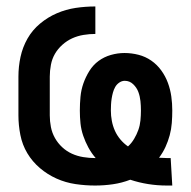

<svg xmlns="http://www.w3.org/2000/svg" viewBox="-20 -562 590 594"><path d="M496 12Q467 12 438.5 7.5Q410 3 383 -6Q357 4 329.5 8Q302 12 274 12Q244 12 213.5 7.5Q183 3 155 -9.5Q127 -22 103.5 -42Q80 -62 64.5 -88Q49 -114 43 -144.5Q37 -175 37 -205V-325Q37 -356 43.5 -386Q50 -416 65 -442.5Q80 -469 104 -489Q128 -509 156 -521Q184 -533 214 -537.5Q244 -542 275 -542V-457Q257 -457 238.5 -454Q220 -451 203.5 -443.5Q187 -436 173 -423.5Q159 -411 150 -395.5Q141 -380 137.5 -361.5Q134 -343 134 -325V-205Q134 -187 137.5 -169Q141 -151 150 -135Q159 -119 172.5 -106.5Q186 -94 202.5 -86.5Q219 -79 237.5 -76Q256 -73 274 -73H276Q263 -88 253.5 -105.5Q244 -123 237.5 -142Q231 -161 229 -180.5Q227 -200 227 -220Q227 -241 229 -262.5Q231 -284 238 -304Q245 -324 256.5 -342.5Q268 -361 285 -373.5Q302 -386 323 -392Q344 -398 365 -398Q387 -398 408.5 -392.5Q430 -387 448 -374.5Q466 -362 479 -344Q492 -326 499.5 -305.5Q507 -285 510 -263.5Q513 -242 513 -220Q513 -201 511.5 -181.5Q510 -162 505 -143.5Q500 -125 492 -107.5Q484 -90 472 -74Q479 -74 485 -73.5Q491 -73 497 -73H508L513 12ZM376 -109Q387 -119 395 -132.5Q403 -146 408 -160Q413 -174 414.5 -189.5Q416 -205 416 -220Q416 -235 414.5 -249.5Q413 -264 408 -277.5Q403 -291 392 -301.5Q381 -312 366 -312Q357 -312 349 -306.5Q341 -301 336.5 -293Q332 -285 329.5 -276Q327 -267 325.5 -257.5Q324 -248 323.5 -238.5Q323 -229 323 -220Q323 -204 326 -188Q329 -172 335.5 -157.5Q342 -143 352.5 -130.5Q363 -118 376 -109Z"/></svg>

Font: Lode Dark
Style: Bold
Weight: 700
Monospace: yes
Designer: Belleve Invis
Foundry: Belleve Invis
Version: Version 29.2.0; ttfautohint (v1.8.3)